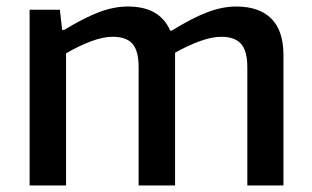

<svg xmlns="http://www.w3.org/2000/svg" viewBox="-20 -570 959 590"><path d="M71 -540H164L171 -478H177Q238 -515 284 -532.5Q330 -550 373 -550Q471 -550 503 -476H508Q571 -515 617.5 -532.5Q664 -550 706 -550Q776 -550 813.5 -513Q851 -476 851 -401V0H740V-363Q740 -414 720.5 -435.5Q701 -457 660 -457Q632 -457 595.5 -444Q559 -431 518 -408V0H406V-363Q406 -414 387 -435.5Q368 -457 326 -457Q297 -457 259.5 -443Q222 -429 183 -406V0H71Z"/></svg>

Font: EncodeSans
Style: Medium
Weight: 500
Designer: Pablo Impallari, Andres Torresi
Foundry: Pablo Impallari, Andres Torresi
Version: Version 1.000; ttfautohint (v1.4.1)